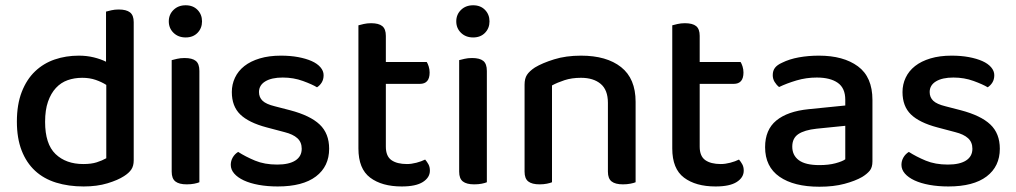

<svg xmlns="http://www.w3.org/2000/svg" viewBox="-20 -693 3852 728"><path d="M279 -482Q309 -482 335.5 -475.5Q362 -469 382 -459V-649Q389 -651 402 -654Q415 -657 430 -657Q459 -657 473 -646Q487 -635 487 -609V-85Q487 -64 478 -50.5Q469 -37 450 -25Q427 -10 387.5 2Q348 14 297 14Q240 14 193 -0.5Q146 -15 113 -45.5Q80 -76 62 -122.5Q44 -169 44 -232Q44 -297 62.5 -344.5Q81 -392 113 -422.5Q145 -453 187.5 -467.5Q230 -482 279 -482ZM383 -371Q366 -382 343 -390Q320 -398 292 -398Q262 -398 236.5 -389Q211 -380 192 -359.5Q173 -339 162 -307.5Q151 -276 151 -231Q151 -147 190.5 -109Q230 -71 296 -71Q326 -71 346.5 -77.5Q367 -84 383 -93Z M736 -2Q729 1 716.5 3.5Q704 6 688 6Q659 6 645 -5Q631 -16 631 -42V-465Q639 -467 651.5 -470Q664 -473 680 -473Q709 -473 722.5 -462Q736 -451 736 -424ZM620 -612Q620 -638 638 -655.5Q656 -673 684 -673Q712 -673 729 -655.5Q746 -638 746 -612Q746 -586 729 -568.5Q712 -551 684 -551Q656 -551 638 -568.5Q620 -586 620 -612Z M1228 -129Q1228 -62 1178 -24Q1128 14 1033 14Q994 14 961 8Q928 2 904.5 -9Q881 -20 868 -35Q855 -50 855 -68Q855 -83 862.5 -96Q870 -109 883 -117Q911 -99 947 -84Q983 -69 1031 -69Q1076 -69 1100 -84.5Q1124 -100 1124 -129Q1124 -154 1107.5 -169Q1091 -184 1059 -192L991 -210Q923 -228 891 -259Q859 -290 859 -344Q859 -373 871 -398.5Q883 -424 906.5 -442.5Q930 -461 965 -471.5Q1000 -482 1045 -482Q1081 -482 1110.5 -476.5Q1140 -471 1161.5 -461.5Q1183 -452 1195 -438Q1207 -424 1207 -408Q1207 -392 1200 -380.5Q1193 -369 1182 -362Q1164 -373 1128.5 -386Q1093 -399 1052 -399Q1010 -399 986 -384.5Q962 -370 962 -344Q962 -324 975.5 -311Q989 -298 1022 -290L1080 -275Q1156 -255 1192 -221Q1228 -187 1228 -129Z M1443 -137Q1443 -101 1464 -86Q1485 -71 1523 -71Q1540 -71 1559 -76Q1578 -81 1592 -88Q1599 -80 1604.5 -70Q1610 -60 1610 -46Q1610 -20 1583.5 -3Q1557 14 1503 14Q1428 14 1383.5 -19.5Q1339 -53 1339 -130V-597Q1346 -599 1359 -602Q1372 -605 1387 -605Q1416 -605 1429.5 -594Q1443 -583 1443 -557V-458H1598Q1602 -452 1605.5 -441Q1609 -430 1609 -418Q1609 -375 1572 -375H1443V-137Z M1826 -2Q1819 1 1806.5 3.5Q1794 6 1778 6Q1749 6 1735 -5Q1721 -16 1721 -42V-465Q1729 -467 1741.5 -470Q1754 -473 1770 -473Q1799 -473 1812.5 -462Q1826 -451 1826 -424ZM1710 -612Q1710 -638 1728 -655.5Q1746 -673 1774 -673Q1802 -673 1819 -655.5Q1836 -638 1836 -612Q1836 -586 1819 -568.5Q1802 -551 1774 -551Q1746 -551 1728 -568.5Q1710 -586 1710 -612Z M2285 -303Q2285 -352 2257.5 -375Q2230 -398 2183 -398Q2148 -398 2120.5 -389Q2093 -380 2073 -369V-2Q2066 1 2053.5 3.5Q2041 6 2026 6Q1997 6 1983 -5Q1969 -16 1969 -42V-372Q1969 -395 1978 -409Q1987 -423 2008 -437Q2036 -454 2081 -468Q2126 -482 2183 -482Q2280 -482 2335 -438.5Q2390 -395 2390 -307V-2Q2383 1 2370 3.5Q2357 6 2342 6Q2313 6 2299 -5Q2285 -16 2285 -42V-303Z M2633 -137Q2633 -101 2654 -86Q2675 -71 2713 -71Q2730 -71 2749 -76Q2768 -81 2782 -88Q2789 -80 2794.5 -70Q2800 -60 2800 -46Q2800 -20 2773.5 -3Q2747 14 2693 14Q2618 14 2573.5 -19.5Q2529 -53 2529 -130V-597Q2536 -599 2549 -602Q2562 -605 2577 -605Q2606 -605 2619.5 -594Q2633 -583 2633 -557V-458H2788Q2792 -452 2795.5 -441Q2799 -430 2799 -418Q2799 -375 2762 -375H2633V-137Z M3087 -67Q3122 -67 3148 -74Q3174 -81 3185 -89V-216L3076 -205Q3030 -200 3007 -184.5Q2984 -169 2984 -137Q2984 -104 3009 -85.5Q3034 -67 3087 -67ZM3085 -482Q3178 -482 3233 -441.5Q3288 -401 3288 -314V-81Q3288 -58 3277.5 -45.5Q3267 -33 3249 -22Q3223 -7 3182 4Q3141 15 3087 15Q2990 15 2935.5 -23Q2881 -61 2881 -135Q2881 -201 2923.5 -236Q2966 -271 3046 -279L3185 -293V-315Q3185 -359 3156.5 -379Q3128 -399 3077 -399Q3037 -399 3000 -388Q2963 -377 2934 -363Q2924 -371 2917 -382.5Q2910 -394 2910 -408Q2910 -425 2918.5 -436Q2927 -447 2945 -455Q2973 -469 3009 -475.5Q3045 -482 3085 -482Z M3771 -129Q3771 -62 3721 -24Q3671 14 3576 14Q3537 14 3504 8Q3471 2 3447.5 -9Q3424 -20 3411 -35Q3398 -50 3398 -68Q3398 -83 3405.5 -96Q3413 -109 3426 -117Q3454 -99 3490 -84Q3526 -69 3574 -69Q3619 -69 3643 -84.5Q3667 -100 3667 -129Q3667 -154 3650.5 -169Q3634 -184 3602 -192L3534 -210Q3466 -228 3434 -259Q3402 -290 3402 -344Q3402 -373 3414 -398.5Q3426 -424 3449.5 -442.5Q3473 -461 3508 -471.5Q3543 -482 3588 -482Q3624 -482 3653.5 -476.5Q3683 -471 3704.5 -461.5Q3726 -452 3738 -438Q3750 -424 3750 -408Q3750 -392 3743 -380.5Q3736 -369 3725 -362Q3707 -373 3671.5 -386Q3636 -399 3595 -399Q3553 -399 3529 -384.5Q3505 -370 3505 -344Q3505 -324 3518.5 -311Q3532 -298 3565 -290L3623 -275Q3699 -255 3735 -221Q3771 -187 3771 -129Z"/></svg>

Font: Baloo Da 2 Medium
Style: Regular
Weight: 500
Designer: Noopur Datye, Sulekha Rajkumar and Ek Type
Foundry: Ek Type
Version: Version 1.640;hotconv 1.0.111;makeotfexe 2.5.65597; ttfautoh